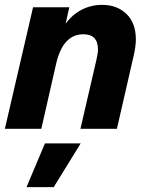

<svg xmlns="http://www.w3.org/2000/svg" viewBox="-23 -530 610 790"><path d="M536 -367Q536 -342 528 -305L458 0H308L374 -285Q380 -309 380 -327Q380 -389 320 -389Q236 -389 208 -268L147 0H-3L113 -500H262L247 -432Q274 -470 313 -490Q352 -510 397 -510Q459 -510 497.5 -472.5Q536 -435 536 -367ZM198 240H86L162 60H309Z"/></svg>

Font: CBA Beacon Sans Extra Bold
Style: Italic
Weight: 800
Italic angle: -13°
Designer: Wei Huang
Foundry: Wei Huang
Version: Version 1.002